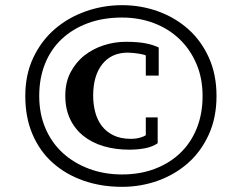

<svg xmlns="http://www.w3.org/2000/svg" viewBox="-20 -662 947 744"><path d="M78 -290C78 -234.7 87.3 -185.2 106 -141.5C124.7 -97.8 150.8 -61 184.5 -31C218.2 -1 257.8 22 303.5 38C349.2 54 399 62 453 62C501.7 62 548.2 54 592.5 38C636.8 22 675.8 -1 709.5 -31C743.2 -61 769.8 -97.8 789.5 -141.5C809.2 -185.2 819 -234.7 819 -290C819 -345.3 809.2 -394.8 789.5 -438.5C769.8 -482.2 743.2 -519 709.5 -549C675.8 -579 636.8 -602 592.5 -618C548.2 -634 501.7 -642 453 -642C404.3 -642 357.3 -634 312 -618C266.7 -602 226.7 -579 192 -549C157.3 -519 129.7 -482.2 109 -438.5C88.3 -394.8 78 -345.3 78 -290ZM132 -290C132 -336 139.5 -377.7 154.5 -415C169.5 -452.3 191 -484.2 219 -510.5C247 -536.8 280.7 -557.3 320 -572C359.3 -586.7 403.7 -594 453 -594C497 -594 538 -586.8 576 -572.5C614 -558.2 647 -537.7 675 -511C703 -484.3 725 -452.3 741 -415C757 -377.7 765 -336 765 -290C765 -244 757.5 -202.3 742.5 -165C727.5 -127.7 706.3 -95.8 679 -69.5C651.7 -43.2 618.8 -22.7 580.5 -8C542.2 6.7 499.7 14 453 14C407 14 364.3 6.7 325 -8C285.7 -22.7 251.7 -43.2 223 -69.5C194.3 -95.8 172 -127.7 156 -165C140 -202.3 132 -244 132 -290ZM545 -207V-138C541.7 -135.3 534.7 -132.3 524 -129C513.3 -125.7 501 -124 487 -124C461 -124 438.7 -128.5 420 -137.5C401.3 -146.5 386.2 -158.7 374.5 -174C362.8 -189.3 354.3 -207.2 349 -227.5C343.7 -247.8 341 -269 341 -291C341 -343 352.8 -383.8 376.5 -413.5C400.2 -443.2 433 -458 475 -458C480.3 -458 486.7 -457.7 494 -457C501.3 -456.3 508.3 -455.5 515 -454.5C521.7 -453.5 527.8 -452.3 533.5 -451C539.2 -449.7 543 -448.3 545 -447V-369H595V-478C579.7 -485.3 562 -490.8 542 -494.5C522 -498.2 497 -500 467 -500C438.3 -500 410 -495.5 382 -486.5C354 -477.5 329 -464.3 307 -447C285 -429.7 267.2 -408 253.5 -382C239.8 -356 233 -325.7 233 -291C233 -257 239.2 -227 251.5 -201C263.8 -175 281 -153.2 303 -135.5C325 -117.8 351.2 -104.5 381.5 -95.5C411.8 -86.5 445 -82 481 -82C502.3 -82 522.7 -83.8 542 -87.5C561.3 -91.2 577.7 -97.7 591 -107V-207Z"/></svg>

Font: PT Serif Caption
Style: Italic
Weight: 400
Italic angle: -12°
Designer: A.Korolkova, O.Umpeleva, V.Yefimov
Foundry: ParaType Ltd
Version: Version 1.000W OFL